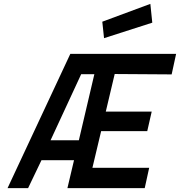

<svg xmlns="http://www.w3.org/2000/svg" viewBox="-20 -971 929 991"><path d="M328 0 362 -144H194L125 0H19L343 -693H889L866 -587L572 -589L526 -395H763L740 -294H502L457 -105H750L727 0ZM399 -588 241 -247H387L467 -588ZM517 -774 508 -859 756 -951 766 -854Z"/></svg>

Font: Titillium Web
Style: SemiBold Italic
Weight: 600
Italic angle: -13°
Version: Version 1.001;PS 57.000;hotconv 1.0.70;makeotf.lib2.5.55311